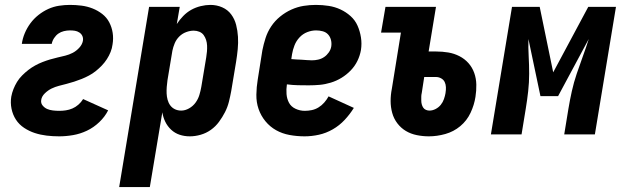

<svg xmlns="http://www.w3.org/2000/svg" viewBox="-20 -548 2540 783"><path d="M221 8Q195 8 170 5Q145 2 122 -5.5Q99 -13 78.5 -26.5Q58 -40 45 -60Q32 -80 27 -104.5Q22 -129 26 -154Q29 -170 35 -185Q41 -200 49.5 -214Q58 -228 70.5 -240.5Q83 -253 96 -263Q109 -273 123.5 -281Q138 -289 153.5 -295Q169 -301 184 -305.5Q199 -310 214.5 -313.5Q230 -317 246 -321Q262 -325 276.5 -332.5Q291 -340 303 -353Q315 -366 318 -381Q320 -392 316 -401Q312 -410 303.5 -415.5Q295 -421 285.5 -422.5Q276 -424 265 -424Q253 -424 240.5 -421Q228 -418 218 -411Q208 -404 200.5 -392.5Q193 -381 191 -369H69Q72 -391 81 -412.5Q90 -434 104 -453Q118 -472 137 -487Q156 -502 177 -511.5Q198 -521 220.5 -524.5Q243 -528 265 -528Q289 -528 312.5 -525Q336 -522 357.5 -513.5Q379 -505 397 -491Q415 -477 425.5 -457Q436 -437 439.5 -414Q443 -391 439 -367Q437 -351 431 -336Q425 -321 416 -307Q407 -293 395.5 -281Q384 -269 371 -258.5Q358 -248 343 -240Q328 -232 313 -226Q298 -220 282.5 -215Q267 -210 251.5 -206Q236 -202 220.5 -198Q205 -194 190.5 -187Q176 -180 163 -167.5Q150 -155 148 -140Q146 -127 154 -117.5Q162 -108 172.5 -103.5Q183 -99 196 -97.5Q209 -96 222 -96Q235 -96 248.5 -98Q262 -100 275 -105.5Q288 -111 299.5 -121Q311 -131 319 -144L421 -98Q408 -72 385 -50Q362 -28 334.5 -15Q307 -2 278 3Q249 8 221 8Z M466 215 588 -520H713L701 -450Q712 -467 727 -482.5Q742 -498 760 -508Q778 -518 798.5 -523Q819 -528 838 -528Q864 -528 886.5 -518Q909 -508 923 -489Q937 -470 943 -446.5Q949 -423 950.5 -398Q952 -373 949.5 -347.5Q947 -322 943 -297L923 -177Q919 -155 913.5 -133Q908 -111 897.5 -90.5Q887 -70 873 -51Q859 -32 840 -18.5Q821 -5 798.5 1.5Q776 8 754 8Q732 8 712.5 1.5Q693 -5 678 -19Q663 -33 654 -51.5Q645 -70 642 -90L591 215ZM719 -97Q735 -97 751 -106Q767 -115 777.5 -129.5Q788 -144 793 -160.5Q798 -177 801 -194L821 -314Q823 -326 824 -338Q825 -350 824.5 -362Q824 -374 820.5 -385Q817 -396 810.5 -405Q804 -414 793 -418.5Q782 -423 770 -423Q755 -423 739 -417Q723 -411 711 -399Q699 -387 692.5 -371.5Q686 -356 683 -341L663 -221Q661 -207 660 -193.5Q659 -180 659.5 -167Q660 -154 663.5 -141Q667 -128 674.5 -118Q682 -108 693.5 -102.5Q705 -97 719 -97Z M1222 8Q1191 8 1161 2.5Q1131 -3 1106 -17Q1081 -31 1062.5 -53.5Q1044 -76 1034.5 -103.5Q1025 -131 1025.5 -162Q1026 -193 1031 -223L1050 -343Q1055 -368 1063 -393Q1071 -418 1086 -440.5Q1101 -463 1122.5 -480.5Q1144 -498 1168.5 -509Q1193 -520 1218 -524Q1243 -528 1268 -528Q1295 -528 1320.5 -524Q1346 -520 1368.5 -509.5Q1391 -499 1409.5 -482.5Q1428 -466 1438 -443.5Q1448 -421 1452 -395.5Q1456 -370 1452 -344Q1448 -321 1437.5 -299.5Q1427 -278 1410 -260.5Q1393 -243 1372.5 -230.5Q1352 -218 1329 -211Q1306 -204 1284 -202Q1262 -200 1239 -200Q1217 -200 1194.5 -200.5Q1172 -201 1150 -204Q1147 -184 1148.5 -164.5Q1150 -145 1158.5 -129Q1167 -113 1185 -104.5Q1203 -96 1223 -96Q1237 -96 1251.5 -99Q1266 -102 1279 -110Q1292 -118 1302.5 -130Q1313 -142 1320 -155L1423 -108Q1407 -82 1385.5 -59Q1364 -36 1337 -20.5Q1310 -5 1280.5 1.5Q1251 8 1222 8ZM1252 -302Q1265 -302 1278 -305Q1291 -308 1302 -315.5Q1313 -323 1321 -334.5Q1329 -346 1331 -359Q1333 -373 1329.5 -386Q1326 -399 1317.5 -408Q1309 -417 1296 -420.5Q1283 -424 1269 -424Q1251 -424 1233 -417Q1215 -410 1201.5 -395.5Q1188 -381 1181 -363Q1174 -345 1171 -327L1168 -307Q1178 -306 1188.5 -305.5Q1199 -305 1209.5 -304.5Q1220 -304 1230.5 -303Q1241 -302 1252 -302Z M1729 8Q1704 8 1679.5 3Q1655 -2 1635 -14Q1615 -26 1600.5 -45Q1586 -64 1579.5 -87.5Q1573 -111 1573 -136Q1573 -161 1578 -186L1615 -415H1534L1552 -520H1758L1728 -338H1759Q1784 -338 1808 -334Q1832 -330 1853.5 -319Q1875 -308 1890.5 -290.5Q1906 -273 1914 -250.5Q1922 -228 1922.5 -203Q1923 -178 1919 -153Q1914 -120 1899 -88Q1884 -56 1857 -33.5Q1830 -11 1796 -1.5Q1762 8 1729 8ZM1731 -97Q1744 -97 1756.5 -103.5Q1769 -110 1777.5 -120.5Q1786 -131 1790.5 -144Q1795 -157 1797 -169V-170Q1799 -181 1798.5 -192.5Q1798 -204 1793.5 -213.5Q1789 -223 1779 -228.5Q1769 -234 1758 -234H1710L1700 -169Q1698 -161 1698 -153.5Q1698 -146 1698 -138Q1698 -130 1700 -122.5Q1702 -115 1706 -109Q1710 -103 1717 -100Q1724 -97 1731 -97Z M1982 0 2068 -520H2181L2236 -253L2379 -520H2492L2406 0H2281L2298 -104Q2304 -140 2312 -176Q2320 -212 2332 -247.5Q2344 -283 2357 -318.5Q2370 -354 2381 -389L2256 -156H2184L2135 -389Q2134 -354 2136 -318.5Q2138 -283 2138 -247.5Q2138 -212 2134 -176Q2130 -140 2124 -104L2107 0Z"/></svg>

Font: Iosevka SS18 Extrabold
Style: Italic
Weight: 800
Italic angle: -9°
Monospace: yes
Designer: Belleve Invis
Foundry: Belleve Invis
Version: Version 25.1.1; ttfautohint (v1.8.4)